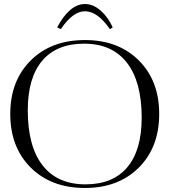

<svg xmlns="http://www.w3.org/2000/svg" viewBox="-20 -926 842 954"><path d="M264 -790Q326 -906 402 -906Q443 -906 480 -873.5Q517 -841 540 -790L526 -781Q465 -870 402 -870Q342 -870 282 -781ZM402 8Q235 8 133 -93Q31 -194 31 -360Q31 -525 133 -626Q235 -727 402 -727Q568 -727 669.5 -626Q771 -525 771 -360Q771 -194 669.5 -93Q568 8 402 8ZM405 -10Q541 -10 612.5 -95Q684 -180 684 -341Q684 -520 610.5 -614.5Q537 -709 398 -709Q261 -709 189.5 -624Q118 -539 118 -378Q118 -199 191.5 -104.5Q265 -10 405 -10Z"/></svg>

Font: FoglihtenNo06
Style: Regular
Weight: 500
Designer: gluk (gluksza@wp.pl)
Foundry: gluk (gluksza@wp.pl)
Version: Version 0.76